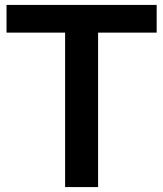

<svg xmlns="http://www.w3.org/2000/svg" viewBox="-20 -760 664 780"><path d="M244.5 0V-627.5H6.5V-740H616.5V-627.5H378.5V0Z"/></svg>

Font: Encode Sans SC Condensed Thin SemiBold
Style: Regular
Weight: 600
Version: Version 3.002